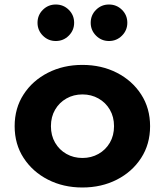

<svg xmlns="http://www.w3.org/2000/svg" viewBox="-20 -816 732 852"><path d="M345.5 16Q261 16 193 -18.8Q125 -53.5 85 -114.8Q45 -176 45 -256Q45 -336 84.8 -397.2Q124.5 -458.5 192.8 -493.2Q261 -528 345.5 -528Q430.5 -528 498.5 -493.2Q566.5 -458.5 606.2 -397.2Q646 -336 646 -256Q646 -176 606.2 -114.8Q566.5 -53.5 498.5 -18.8Q430.5 16 345.5 16ZM346 -115Q385 -115 417 -133Q449 -151 467.5 -182.8Q486 -214.5 486 -256Q486 -297.5 467.5 -329.2Q449 -361 417 -379Q385 -397 346 -397Q306.5 -397 274.8 -379Q243 -361 224.5 -329.2Q206 -297.5 206 -256Q206 -214.5 224.5 -182.8Q243 -151 274.8 -133Q306.5 -115 346 -115ZM463.5 -634Q430 -634 406.2 -657.8Q382.5 -681.5 382.5 -715Q382.5 -749 406.2 -772.5Q430 -796 463.5 -796Q497.5 -796 521.2 -772.5Q545 -749 545 -715Q545 -681.5 521.2 -657.8Q497.5 -634 463.5 -634ZM227.5 -634Q194 -634 170.2 -657.8Q146.5 -681.5 146.5 -715Q146.5 -749 170.2 -772.5Q194 -796 227.5 -796Q261.5 -796 285.2 -772.5Q309 -749 309 -715Q309 -681.5 285.2 -657.8Q261.5 -634 227.5 -634Z"/></svg>

Font: Spartan Thin
Style: Bold
Weight: 700
Version: Version 1.004